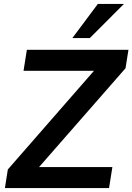

<svg xmlns="http://www.w3.org/2000/svg" viewBox="-20 -959 675 979"><path d="M5 0 20 -95 495 -639 489 -598H100L117 -705H635L620 -611L144 -67L150 -107H553L536 0ZM349 -765 479 -939H612L438 -765Z"/></svg>

Font: Mulish ExtraLight
Style: Italic
Weight: 200
Italic angle: -9°
Designer: Vernon Adams
Foundry: Vernon Adams
Version: Version 3.603